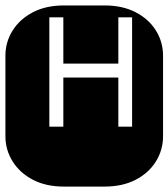

<svg xmlns="http://www.w3.org/2000/svg" viewBox="-22 -689 622 709"><path d="M213.9 0Q147.9 0 99.6 -25.1Q51.3 -50.3 24.7 -92.8Q-2 -135.3 -2 -186V-482.9Q-2 -534.2 24.7 -576.4Q51.3 -618.7 99.6 -643.8Q147.9 -668.9 213.9 -668.9H364.3Q430.2 -668.9 478.8 -643.8Q527.3 -618.7 553.7 -576.4Q580.1 -534.2 580.1 -482.9V-186Q580.1 -135.3 553.7 -92.8Q527.3 -50.3 478.8 -25.1Q430.2 0 364.3 0ZM160.2 -221.2H211.9V-402.8H415V-221.2H465.8V-625H415V-454.1H211.9V-625H160.2Z"/></svg>

Font: Monofett
Style: Regular
Weight: 400
Designer: Vernon Adams
Foundry: Vernon Adams
Version: Version 1.100; ttfautohint (v1.8.4.7-5d5b);gftools[0.9.28]